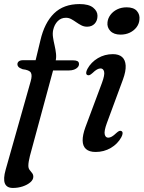

<svg xmlns="http://www.w3.org/2000/svg" viewBox="-27 -733 702 939"><path d="M190.3 -388.4 208.1 -438 331.7 -437.8Q345 -437.8 352.2 -433.8Q359.3 -429.9 359.3 -419.5Q359.3 -411 352.9 -403.8Q346.4 -396.6 335.3 -392.5Q324.1 -388.4 309.3 -388.4ZM58.1 -418.5Q58.1 -427.3 65 -432.9Q72 -438.6 86.3 -438.6H147.2L170.6 -535.7Q190.5 -621.6 237.2 -667.3Q284 -713.1 362.2 -713.1Q407 -713.1 428.4 -695.8Q449.8 -678.6 449.8 -655.7Q449.8 -631.8 435.9 -617.1Q422 -602.4 398.8 -602.4Q383.8 -602.4 370.9 -609.1Q357.9 -615.8 345.9 -624.2Q333.9 -632.7 321.7 -639.4Q309.5 -646.1 295.5 -646.1Q271.3 -646.1 255.2 -629.5Q239 -613 233 -586.2Q229.5 -569.9 232.3 -550.6Q235.1 -531.4 240 -510.9Q244.8 -490.4 247 -469.8Q249.1 -449.3 243.9 -430.4L119.3 29.6Q115.6 44.2 113.7 55.9Q111.7 67.7 111.7 77.5Q111.7 90 117.8 98Q123.8 106 129.9 113.3Q135.9 120.6 135.9 131.3Q135.9 145.8 121.5 158.4Q107.1 170.9 84.3 178.6Q61.5 186.2 36.1 186.2Q5.9 186.2 -3.1 164.1Q-12.1 142 0.7 96.9L123.2 -336.1Q131.4 -364.7 123.9 -377.7Q116.5 -390.7 83.5 -394.5Q68.1 -400.3 63.1 -406.1Q58.1 -412 58.1 -418.5ZM495.5 -130.7Q481.3 -91.6 485.2 -75.7Q489 -59.7 502.3 -59.7Q510.5 -59.7 519.8 -64.9Q529 -70 542.3 -82.8Q550.7 -90.4 556.2 -92.5Q561.7 -94.5 566.8 -92Q572.7 -89.1 572.6 -81.3Q572.4 -73.5 566.5 -62.1Q548.5 -29.1 515 -9.5Q481.4 10.2 440.6 10.2Q409.6 10.2 393.6 -4.1Q377.6 -18.3 377.2 -45.4Q376.7 -72.5 390.8 -111.2L471.5 -327.3Q486.1 -366.7 482.2 -382.5Q478.3 -398.3 464.7 -398.3Q456.8 -398.3 447.4 -393.2Q438 -388.2 424.7 -375.2Q416.3 -367.8 410.8 -365.7Q405.3 -363.7 400.2 -366Q394.3 -368.9 394.5 -376.7Q394.6 -384.5 400.5 -395.9Q418.3 -428.7 451.6 -448.5Q484.8 -468.2 525 -468.2Q554.1 -468.2 570.1 -454.2Q586 -440.1 587.6 -412.4Q589.2 -384.7 574.2 -343.8ZM562.2 -563.7Q529.8 -563.7 512.8 -581.4Q495.7 -599.2 498.7 -624.2Q500.8 -643.8 513.3 -660.5Q525.7 -677.1 546.2 -687.2Q566.6 -697.2 592.6 -697.2Q626.6 -697.2 642.4 -679.4Q658.1 -661.5 654.8 -636Q653 -615.8 640.5 -599.4Q627.9 -583 607.8 -573.3Q587.7 -563.7 562.2 -563.7Z"/></svg>

Font: Fraunces
Style: Italic
Weight: 900
Italic angle: -16°
Version: Version 1.000;[0bf87f6ff]